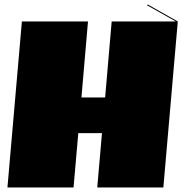

<svg xmlns="http://www.w3.org/2000/svg" viewBox="-20 -831 808 851"><path d="M768 -736 704 0H411L432 -241H327L306 0H13L77 -736H370L341 -399H446L475 -736H759L631 -808L635 -811Z"/></svg>

Font: FFF_HK Layer Front
Style: Regular
Weight: 400
Italic angle: -5°
Designer: bBox Type GmbH
Foundry: bBox Type GmbH
Version: Version 0.002